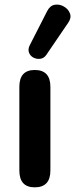

<svg xmlns="http://www.w3.org/2000/svg" viewBox="-20 -796 322 823"><path d="M129 7Q63 7 63 -65V-424Q63 -496 129 -496Q196 -496 196 -424V-65Q196 7 129 7ZM178 -560Q168 -546 152.5 -544Q137 -542 123.5 -549Q110 -556 104.5 -570Q99 -584 107 -601L182 -748Q194 -772 214.5 -775.5Q235 -779 254 -768Q273 -757 280 -738Q287 -719 272 -698Z"/></svg>

Font: Chiron GoRound TC SB
Style: Regular
Weight: 500
Designer: Ryoko NISHIZUKA 西塚涼子 (kana, bopomofo & ideographs); Paul D. Hunt (Latin, Greek & Cyrillic); Sandoll Communications 산돌커뮤니
Foundry: Adobe
Version: Version 1.000;hotconv 1.1.1;makeotfexe 2.6.0